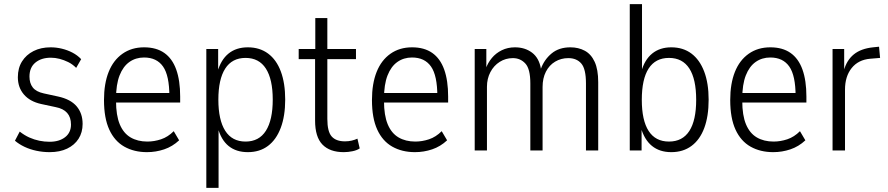

<svg xmlns="http://www.w3.org/2000/svg" viewBox="-20 -725 4279 925"><path d="M219 8Q187 8 156 1.5Q125 -5 98.5 -17.5Q72 -30 52 -47L75 -91Q98 -73 121.5 -62.5Q145 -52 169.5 -47Q194 -42 219 -42Q265 -42 293.5 -64Q322 -86 322 -125Q322 -160 303.5 -181Q285 -202 248 -209L178 -224Q124 -236 95 -270Q66 -304 66 -353Q66 -397 86 -429Q106 -461 141.5 -479Q177 -497 224 -497Q251 -497 278 -490.5Q305 -484 329 -471.5Q353 -459 371 -440L347 -398Q329 -416 308.5 -426Q288 -436 267 -441.5Q246 -447 225 -447Q179 -447 150.5 -423.5Q122 -400 122 -356Q122 -324 138 -303.5Q154 -283 191 -275L260 -260Q320 -247 349 -213Q378 -179 378 -128Q378 -87 358.5 -56.5Q339 -26 303.5 -9Q268 8 219 8Z M688 8Q626 8 579 -18.5Q532 -45 506.5 -100.5Q481 -156 481 -243Q481 -322 503.5 -378.5Q526 -435 570 -466Q614 -497 674 -497Q733 -497 771.5 -470Q810 -443 829 -390Q848 -337 848 -260V-231H524V-277H811L796 -261Q796 -361 765.5 -404.5Q735 -448 674 -448Q634 -448 603.5 -426.5Q573 -405 556 -361.5Q539 -318 539 -250V-239Q539 -169 557 -126Q575 -83 609 -63Q643 -43 690 -43Q723 -43 756 -54Q789 -65 817 -93L843 -49Q811 -19 771 -5.5Q731 8 688 8Z M974 180V-489H1031V-377H1027Q1044 -437 1081 -467Q1118 -497 1174 -497Q1231 -497 1271.5 -467Q1312 -437 1333 -380.5Q1354 -324 1354 -245Q1354 -166 1332.5 -109Q1311 -52 1271 -22Q1231 8 1174 8Q1118 8 1081.5 -21.5Q1045 -51 1029 -111H1033V180ZM1163 -43Q1228 -43 1261 -95Q1294 -147 1294 -245Q1294 -343 1261 -394.5Q1228 -446 1163 -446Q1098 -446 1065 -394.5Q1032 -343 1032 -245Q1032 -147 1065 -95Q1098 -43 1163 -43Z M1636 8Q1569 8 1533.5 -28.5Q1498 -65 1498 -144V-440H1419V-489H1499V-638H1557V-489H1695V-440H1557V-152Q1557 -91 1578 -67.5Q1599 -44 1642 -44Q1659 -44 1674 -47.5Q1689 -51 1702 -57L1713 -10Q1700 -1 1678.5 3.5Q1657 8 1636 8Z M1979 8Q1917 8 1870 -18.5Q1823 -45 1797.5 -100.5Q1772 -156 1772 -243Q1772 -322 1794.5 -378.5Q1817 -435 1861 -466Q1905 -497 1965 -497Q2024 -497 2062.5 -470Q2101 -443 2120 -390Q2139 -337 2139 -260V-231H1815V-277H2102L2087 -261Q2087 -361 2056.5 -404.5Q2026 -448 1965 -448Q1925 -448 1894.5 -426.5Q1864 -405 1847 -361.5Q1830 -318 1830 -250V-239Q1830 -169 1848 -126Q1866 -83 1900 -63Q1934 -43 1981 -43Q2014 -43 2047 -54Q2080 -65 2108 -93L2134 -49Q2102 -19 2062 -5.5Q2022 8 1979 8Z M2267 0V-489H2323V-393H2320Q2330 -422 2349.5 -445.5Q2369 -469 2397.5 -483Q2426 -497 2461 -497Q2509 -497 2543 -471.5Q2577 -446 2586 -394Q2602 -438 2637.5 -467.5Q2673 -497 2728 -497Q2767 -497 2797.5 -480.5Q2828 -464 2845 -427Q2862 -390 2862 -329V0H2803V-323Q2803 -393 2780.5 -419Q2758 -445 2718 -445Q2683 -445 2654.5 -428Q2626 -411 2610 -379.5Q2594 -348 2594 -306V0H2535V-323Q2535 -393 2511 -419Q2487 -445 2451 -445Q2416 -445 2387.5 -427Q2359 -409 2342.5 -377.5Q2326 -346 2326 -307V0Z M3214 8Q3158 8 3121 -22Q3084 -52 3067 -112H3071V0H3014V-705H3073V-378H3069Q3085 -437 3122 -467Q3159 -497 3214 -497Q3271 -497 3311 -467Q3351 -437 3372.5 -380.5Q3394 -324 3394 -245Q3394 -165 3373 -108.5Q3352 -52 3311.5 -22Q3271 8 3214 8ZM3203 -43Q3268 -43 3301 -94Q3334 -145 3334 -244Q3334 -344 3301 -395Q3268 -446 3203 -446Q3138 -446 3105 -395Q3072 -344 3072 -244Q3072 -145 3105 -94Q3138 -43 3203 -43Z M3705 8Q3643 8 3596 -18.5Q3549 -45 3523.5 -100.5Q3498 -156 3498 -243Q3498 -322 3520.5 -378.5Q3543 -435 3587 -466Q3631 -497 3691 -497Q3750 -497 3788.5 -470Q3827 -443 3846 -390Q3865 -337 3865 -260V-231H3541V-277H3828L3813 -261Q3813 -361 3782.5 -404.5Q3752 -448 3691 -448Q3651 -448 3620.5 -426.5Q3590 -405 3573 -361.5Q3556 -318 3556 -250V-239Q3556 -169 3574 -126Q3592 -83 3626 -63Q3660 -43 3707 -43Q3740 -43 3773 -54Q3806 -65 3834 -93L3860 -49Q3828 -19 3788 -5.5Q3748 8 3705 8Z M3991 0V-489H4047V-384H4045Q4059 -435 4093.5 -463Q4128 -491 4186 -497L4215 -500L4220 -446L4172 -442Q4115 -437 4083 -397Q4051 -357 4051 -293V0Z"/></svg>

Font: Nunito Sans 10pt Condensed Light
Style: Regular
Weight: 300
Width: 3
Designer: Vernon Adams
Foundry: Vernon Adams
Version: Version 3.101;gftools[0.9.27]